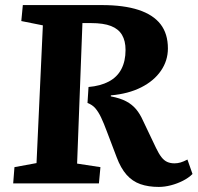

<svg xmlns="http://www.w3.org/2000/svg" viewBox="-20 -723 782 757"><path d="M329 -380Q376 -384 409 -401.5Q442 -419 458.5 -450.5Q475 -482 475 -526Q475 -562 461 -585.5Q447 -609 417.5 -620.5Q388 -632 339 -632H305L284 -78L376 -64L370 0H32L37 -64L124 -80L149 -623L64 -640L70 -703H381Q468 -703 526 -684Q584 -665 613 -627.5Q642 -590 642 -532Q642 -484 614.5 -444Q587 -404 536.5 -378.5Q486 -353 417 -347V-343Q454 -336 477.5 -323.5Q501 -311 516.5 -292.5Q532 -274 544 -247L595 -140Q606 -117 616.5 -103.5Q627 -90 639.5 -84.5Q652 -79 668 -79Q680 -79 692 -82.5Q704 -86 719 -94L739 -37Q724 -22 701.5 -10.5Q679 1 654 7.5Q629 14 606 14Q565 14 533.5 3Q502 -8 479 -34Q456 -60 440 -103L402 -203Q389 -238 378.5 -260Q368 -282 356 -296Q344 -310 325 -317Z"/></svg>

Font: Literata 18pt
Style: Bold Italic
Weight: 700
Italic angle: -2°
Designer: Latin by Veronika Burian and Jose Scaglione. Greek by Irene Vlachou. Cyrillic by Vera Evstafieva
Foundry: TypeTogether
Version: Version 3.103;gftools[0.9.29]